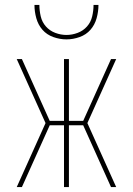

<svg xmlns="http://www.w3.org/2000/svg" viewBox="-20 -760 540 780"><path d="M452 0H431L318 -251H260V0H240V-251H182L69 0H48L165 -260L48 -520H69L182 -269H240V-520H260V-269H318L431 -520H452L335 -260ZM250 -600Q223 -600 196.5 -609.5Q170 -619 152.5 -639Q135 -659 127.5 -686Q120 -713 120 -740H140Q140 -717 145.5 -693.5Q151 -670 166.5 -652.5Q182 -635 204.5 -626.5Q227 -618 250 -618Q273 -618 295.5 -626.5Q318 -635 333.5 -652.5Q349 -670 354.5 -693.5Q360 -717 360 -740H380Q380 -713 372.5 -686Q365 -659 347.5 -639Q330 -619 303.5 -609.5Q277 -600 250 -600Z"/></svg>

Font: Iosevka Thin
Style: Regular
Weight: 100
Monospace: yes
Designer: Belleve Invis
Foundry: Belleve Invis
Version: Version 32.5.0; ttfautohint (v1.8.4)